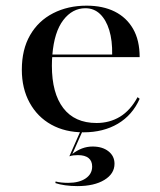

<svg xmlns="http://www.w3.org/2000/svg" viewBox="-20 -447 555 665"><path d="M269.4 11.3Q205.6 11.3 157.7 -15.3Q109.7 -41.9 82.7 -91.1Q55.6 -140.3 55.6 -205.6Q55.6 -275.8 84.3 -325.4Q112.9 -375 164.1 -401.2Q215.3 -427.4 279.8 -427.4Q336.3 -427.4 377.4 -406.9Q418.5 -386.3 441.1 -346.8Q463.7 -307.3 463.7 -249.2H123.4L121.8 -258.1H368.5Q369.4 -306.5 358.5 -342.3Q347.6 -378.2 326.6 -398.4Q305.6 -418.5 275.8 -418.5Q230.6 -418.5 199.2 -377.4Q167.7 -336.3 161.3 -256.5V-254.8Q160.5 -246.8 160.1 -238.3Q159.7 -229.8 159.7 -219.4Q159.7 -124.2 199.2 -72.6Q238.7 -21 314.5 -21Q359.7 -21 395.6 -42.7Q431.5 -64.5 456.5 -110.5L463.7 -104.8Q438.7 -48.4 388.3 -18.5Q337.9 11.3 269.4 11.3ZM247.6 197.6Q226.6 197.6 206 194.8Q185.5 191.9 171.8 187.1L172.6 181.5Q180.6 183.9 192.3 185.1Q204 186.3 216.1 186.3Q254 186.3 276.6 171Q299.2 155.6 299.2 129.8Q299.2 110.5 286.7 100.4Q274.2 90.3 250 90.3Q241.9 90.3 234.7 91.1Q227.4 91.9 220.2 94.4L258.9 6.5H266.1L230.6 86.3Q246 74.2 263.7 67.3Q281.5 60.5 300.8 60.5Q334.7 60.5 355.6 77Q376.6 93.5 376.6 120.2Q376.6 154.8 341.5 176.2Q306.5 197.6 247.6 197.6Z"/></svg>

Font: Playfair 144pt SemiExpanded SemiBold
Style: Regular
Weight: 600
Width: 6
Designer: Claus Eggers Sørensen
Foundry: Claus Eggers Sørensen
Version: Version 2.203